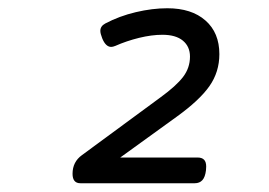

<svg xmlns="http://www.w3.org/2000/svg" viewBox="-20 -671 640 456"><path d="M501 -542.5Q501 -500 477.3 -466.3Q453.6 -432.6 399.4 -393.6L265.6 -296.9H449.2Q459.5 -296.9 464.6 -291.7Q469.7 -286.6 469.7 -275.4Q469.7 -270 469.2 -266.6Q467.3 -250.5 460.7 -243.2Q454.1 -235.8 442.4 -235.8H170.9Q152.3 -235.8 152.3 -258.3Q152.3 -286.6 174.8 -302.7L360.8 -439.5Q398.4 -466.8 414.8 -488.3Q431.2 -509.8 431.2 -536.6Q431.2 -560.5 414.3 -574.5Q397.5 -588.4 365.7 -588.4Q340.3 -588.4 310.3 -581.1Q280.3 -573.7 253.9 -562Q248 -559.6 244.1 -559.6Q231 -559.6 222.7 -580.1Q218.3 -591.3 218.3 -597.7Q218.3 -608.9 230 -615.2Q263.2 -632.8 302.5 -642.1Q341.8 -651.4 377.4 -651.4Q435.1 -651.4 468 -622.3Q501 -593.3 501 -542.5Z"/></svg>

Font: Courier Prime Sans
Style: Italic
Weight: 400
Italic angle: -10°
Designer: Alan Dague-Greene
Foundry: Quote-Unquote Apps
Version: Version 3.020